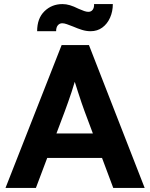

<svg xmlns="http://www.w3.org/2000/svg" viewBox="-20 -921 736 941"><path d="M7 0 282 -700H416L689 0H535L394 -377Q388 -393 379.5 -418Q371 -443 362 -471Q353 -499 345 -524.5Q337 -550 333 -567H360Q354 -545 346.5 -520.5Q339 -496 331 -470.5Q323 -445 314 -421Q305 -397 297 -374L156 0ZM135 -147 184 -267H505L555 -147ZM338 -791Q320 -798 307.5 -802.5Q295 -807 285 -807Q272 -807 263.5 -797Q255 -787 255 -768H162Q162 -831 198 -866Q234 -901 286 -901Q304 -901 322.5 -895.5Q341 -890 365 -878Q381 -871 392.5 -867Q404 -863 413 -863Q427 -863 434.5 -873.5Q442 -884 441 -901H533Q533 -865 519.5 -834.5Q506 -804 481.5 -786Q457 -768 424 -768Q403 -768 382 -774.5Q361 -781 338 -791Z"/></svg>

Font: Mach SemiBold
Style: Regular
Weight: 600
Version: Version 1.002